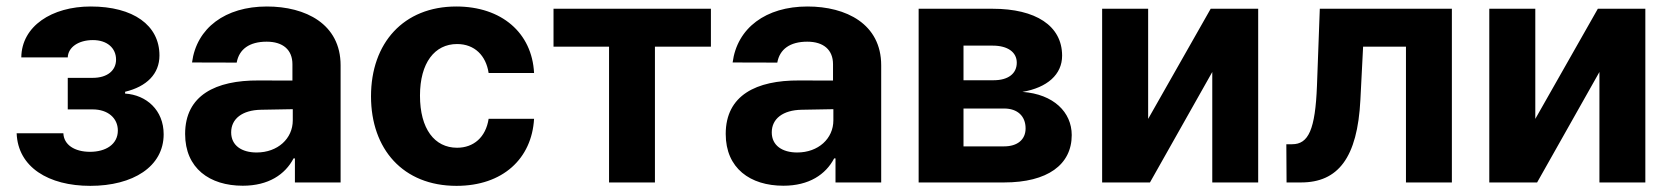

<svg xmlns="http://www.w3.org/2000/svg" viewBox="-20 -573 5248 603"><path d="M179 -154.5H32.3C36.2 -47.9 132.5 10.7 263.5 10.7C397.7 10.7 494 -49.7 494 -151.3C494 -227.3 439.6 -274.9 372.9 -279.1V-284.8C440.7 -301.1 480.8 -340.9 480.8 -398.8C480.8 -494 398.4 -552.6 264.9 -552.6C142.8 -552.6 47.9 -490.8 46.9 -392.8H192.8C193.9 -424.7 226.6 -447.1 271.7 -447.1C316.4 -447.1 344.5 -422.2 344.5 -385.7C344.5 -352.6 318.2 -328.5 271.3 -328.5H192.8V-229.4H271.3C318.5 -229.4 350.1 -202.4 350.1 -163C350.1 -119.7 312.1 -96.2 262.8 -96.2C214.1 -96.2 180.4 -118.3 179 -154.5Z M742.5 10.3C823.2 10.3 875.4 -24.9 902 -75.6H906.2V0H1049.7V-367.9C1049.7 -497.9 939.6 -552.6 818.2 -552.6C687.5 -552.6 597.3 -485.1 583.1 -376.8L723.4 -376.4C730.8 -418.3 763.1 -442.1 817.5 -442.1C869 -442.1 898.4 -416.2 898.4 -371.4V-320L791.9 -320.3C657.7 -321 561.4 -274.1 561.4 -152.3C561.4 -44.4 638.5 10.3 742.5 10.3ZM706 -157.3C706 -199.9 740.8 -227.3 800.1 -228.3L899.5 -230.1V-195C899.5 -137.8 852.3 -94.1 785.9 -94.1C739.3 -94.1 706 -115.8 706 -157.3Z M1413.7 10.7C1558.9 10.7 1650.2 -74.6 1657.3 -199.9H1514.6C1505.7 -141.7 1467.3 -109 1415.5 -109C1344.8 -109 1299 -168.3 1299 -272.7C1299 -375.7 1345.2 -434.7 1415.5 -434.7C1470.9 -434.7 1506.4 -398.1 1514.6 -343.8H1657.3C1650.9 -469.8 1555.4 -552.6 1413 -552.6C1247.5 -552.6 1145.2 -437.9 1145.2 -270.6C1145.2 -104.8 1245.7 10.7 1413.7 10.7Z M1718.4 -426.5H1892.8V0H2036.9V-426.5H2212.7V-545.5H1718.4Z M2440.3 10.3C2521 10.3 2573.2 -24.9 2599.8 -75.6H2604V0H2747.5V-367.9C2747.5 -497.9 2637.4 -552.6 2516 -552.6C2385.3 -552.6 2295.1 -485.1 2280.9 -376.8L2421.2 -376.4C2428.6 -418.3 2460.9 -442.1 2515.3 -442.1C2566.8 -442.1 2596.2 -416.2 2596.2 -371.4V-320L2489.7 -320.3C2355.5 -321 2259.2 -274.1 2259.2 -152.3C2259.2 -44.4 2336.3 10.3 2440.3 10.3ZM2403.8 -157.3C2403.8 -199.9 2438.6 -227.3 2497.9 -228.3L2597.3 -230.1V-195C2597.3 -137.8 2550.1 -94.1 2483.7 -94.1C2437.1 -94.1 2403.8 -115.8 2403.8 -157.3Z M2865.1 0H3133.5C3269.9 0 3345.9 -55.8 3345.9 -148.8C3345.9 -220.5 3289.1 -277.3 3191.1 -284.4C3269.2 -297.9 3315.7 -339.1 3315.7 -398.1C3315.7 -492.5 3232.2 -545.5 3097.7 -545.5H2865.1ZM3006 -113.3V-232.2H3133.5C3175.4 -232.2 3201 -208.5 3201 -169.7C3201 -134.6 3175.4 -113.3 3133.5 -113.3ZM3006 -321V-429.7H3097.7C3144.5 -429.7 3173.3 -409.4 3173.3 -376.1C3173.3 -341.6 3146 -321 3100.9 -321Z M3585.9 -199.6V-545.5H3441.4V0H3591.6L3787.3 -346.9V0H3931.5V-545.5H3782.3Z M4020.6 0H4066.1C4181.8 0 4243.3 -76.7 4252.5 -259.9L4261 -426.5H4395.6V0H4539.8V-545.5H4125L4116.1 -304C4110.8 -165.8 4089.5 -120 4038 -120H4019.9Z M4801.8 -199.6V-545.5H4657.3V0H4807.5L5003.2 -346.9V0H5147.4V-545.5H4998.2Z"/></svg>

Font: Magic Ui Pro
Style: Bold
Weight: 700
Designer: Stefan Endress, Andreas Faust
Version: Version 1.000;FEAKit 1.0